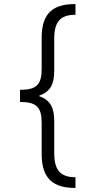

<svg xmlns="http://www.w3.org/2000/svg" viewBox="-20 -792 462 949"><path d="M79 -348V-288C161 -288 186 -262 186 -184V-30C186 97 249 137 353 137V84C277 84 248 47 248 -36V-195C248 -255 231 -297 175 -316V-320C231 -339 248 -380 248 -441V-600C248 -683 277 -719 353 -719V-772C249 -772 186 -734 186 -606V-452C186 -374 161 -348 79 -348Z"/></svg>

Font: Wafeq Light
Style: Regular
Weight: 300
Designer: Rasmus Andersson & Azza Alameddine
Foundry: Google & TypeTogether
Version: Version 3.000;January 28, 2025;FontCreator 15.0.0.3014 64-bi